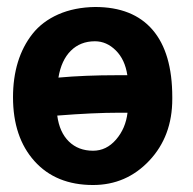

<svg xmlns="http://www.w3.org/2000/svg" viewBox="-20 -527 558 555"><path d="M249 -91.3Q287.6 -91.3 315.4 -123.5Q343.3 -155.8 348.6 -201.2H325.2Q250 -201.2 145.5 -192.9Q151.9 -144.5 179.2 -117.9Q206.5 -91.3 249 -91.3ZM254.9 -506.8Q364.3 -506.8 421.1 -440.7Q478 -374.5 478 -246.1V-240.7Q478 -133.3 411.6 -62.7Q345.2 7.8 249 7.8Q141.6 7.8 79.6 -61.3Q17.6 -130.4 17.6 -246.1Q17.6 -301.3 31.7 -347.4Q45.9 -393.6 74 -429.2Q102.1 -464.8 148.4 -485.4Q194.8 -505.9 254.9 -506.8ZM348.1 -309.6Q341.3 -355 314.7 -381.3Q288.1 -407.7 254.4 -407.7Q212.4 -407.7 184.8 -380.4Q157.2 -353 148.9 -302.7Q225.1 -309.6 319.3 -309.6Z"/></svg>

Font: Fantasque Sans Mono
Style: Bold
Weight: 700
Monospace: yes
Designer: Jany Belluz
Version: Version 1.8.0 ; ttfautohint (v1.8.2)